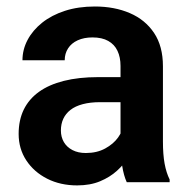

<svg xmlns="http://www.w3.org/2000/svg" viewBox="-20 -558 577 588"><path d="M349.1 -112.3V-356Q349.1 -382.8 339.8 -402.3Q330.6 -421.9 311.5 -432.6Q292.5 -443.4 263.2 -443.4Q237.3 -443.4 218 -434.6Q198.7 -425.8 188.5 -409.9Q178.2 -394 178.2 -373.5H48.8Q48.8 -406.2 64.5 -435.8Q80.1 -465.3 109.1 -488.5Q138.2 -511.7 179 -524.9Q219.7 -538.1 270.5 -538.1Q330.6 -538.1 377.7 -517.8Q424.8 -497.6 451.9 -457Q479 -416.5 479 -355V-124.5Q479 -85 484.1 -56.9Q489.3 -28.8 499.5 -8.3V0H368.2Q358.9 -20 354 -51Q349.1 -82 349.1 -112.3ZM367.2 -321.8 368.2 -245.1H286.6Q256.3 -245.1 233.4 -239Q210.4 -232.9 195.8 -221.4Q181.2 -210 173.8 -194.1Q166.5 -178.2 166.5 -158.2Q166.5 -138.7 175.5 -123Q184.6 -107.4 201.9 -98.4Q219.2 -89.4 242.7 -89.4Q276.9 -89.4 302.2 -103.3Q327.6 -117.2 341.8 -137.2Q356 -157.2 356.9 -175.3L394 -119.6Q387.2 -99.6 373.5 -77.1Q359.9 -54.7 338.4 -35.2Q316.9 -15.6 286.6 -2.9Q256.3 9.8 216.3 9.8Q165 9.8 124.5 -10.7Q84 -31.2 60.5 -66.9Q37.1 -102.5 37.1 -147.9Q37.1 -189.9 52.7 -222.2Q68.4 -254.4 99.1 -276.6Q129.9 -298.8 175.5 -310.3Q221.2 -321.8 280.3 -321.8Z"/></svg>

Font: Roboto SemiBold
Style: Regular
Weight: 600
Designer: Christian Robertson
Foundry: Google
Version: Version 3.009; 2024